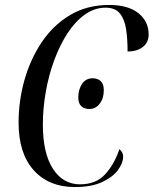

<svg xmlns="http://www.w3.org/2000/svg" viewBox="-20 -745 620 775"><path d="M282 10Q177 10 116 -58Q55 -126 55 -250Q55 -337 78.5 -421Q102 -505 148 -574Q194 -643 262.5 -684Q331 -725 420 -725Q497 -725 538.5 -692Q580 -659 580 -606Q580 -573 556 -555Q532 -537 495 -537Q495 -587 489 -627Q483 -667 464 -690.5Q445 -714 406 -714Q362 -714 323 -686.5Q284 -659 253 -611.5Q222 -564 199.5 -503.5Q177 -443 165 -375.5Q153 -308 153 -242Q153 -127 193.5 -64Q234 -1 303 -1Q367 -1 404 -41Q441 -81 462 -143Q468 -138 472.5 -130.5Q477 -123 477 -112Q477 -87 456 -58.5Q435 -30 392 -10Q349 10 282 10ZM341 -305Q320 -305 308 -316.5Q296 -328 296 -352Q296 -383 311 -406Q326 -429 354 -429Q375 -429 387 -417Q399 -405 399 -381Q399 -348 382.5 -326.5Q366 -305 341 -305Z"/></svg>

Font: Noto Serif Display Condensed
Style: Italic
Weight: 400
Width: 3
Italic angle: -12°
Designer: Monotype Design Team
Foundry: Monotype Imaging Inc.
Version: Version 2.009